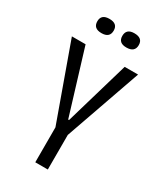

<svg xmlns="http://www.w3.org/2000/svg" viewBox="-207 -915 847 995"><g transform="rotate(30 216.0 -418.0)"><path d="M180 0V-209L18 -660H100L217 -277H222L334 -660H414L255 -207V0ZM291 -751Q243 -751 243 -793Q243 -836 291 -836Q341 -836 341 -794Q341 -751 291 -751ZM142 -751Q93 -751 93 -794Q93 -836 142 -836Q191 -836 191 -794Q191 -751 142 -751Z"/></g></svg>

Font: Bricolage Grotesque 12pt Condensed Light
Style: Regular
Weight: 300
Width: 3
Designer: Mathieu Triay
Foundry: Atelier Triay
Version: Version 1.001; ttfautohint (v1.8.4.7-5d5b);gftools[0.9.33.de